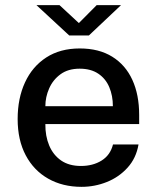

<svg xmlns="http://www.w3.org/2000/svg" viewBox="-20 -715 604 745"><path d="M296.5 10Q223 10 167 -21.8Q111 -53.5 79.8 -112.5Q48.5 -171.5 48.5 -253Q48.5 -333.5 77 -395.2Q105.5 -457 159.5 -492Q213.5 -527 289.5 -527Q364 -527 415.5 -495Q467 -463 493.5 -405.2Q520 -347.5 520 -269V-233.5H156Q155.5 -187 171 -150.2Q186.5 -113.5 217.2 -92.2Q248 -71 294 -71Q340.5 -71 374.2 -92Q408 -113 418.5 -154.5H517.5Q508.5 -101.5 475 -64.5Q441.5 -27.5 394.5 -8.8Q347.5 10 296.5 10ZM156 -303H418Q418 -343.5 404 -376.8Q390 -410 361.2 -429.2Q332.5 -448.5 289 -448.5Q244.5 -448.5 215 -427Q185.5 -405.5 170.8 -372Q156 -338.5 156 -303ZM248.5 -577.5 121.5 -695H211L286 -625.5L355 -695H449.5L325 -577.5Z"/></svg>

Font: Public Sans Thin Medium
Style: Regular
Weight: 500
Version: Version 2.001